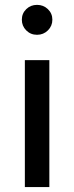

<svg xmlns="http://www.w3.org/2000/svg" viewBox="-20 -757 299 777"><path d="M68.4 -677.2Q68.4 -702.6 86.2 -720Q104 -737.3 129.9 -737.3Q155.8 -737.3 173.8 -720Q191.9 -702.6 191.9 -677.2Q191.9 -651.9 173.8 -634Q155.8 -616.2 129.9 -616.2Q104 -616.2 86.2 -634Q68.4 -651.9 68.4 -677.2ZM80.6 -513.7H179.7V0H80.6Z"/></svg>

Font: Estedad-FD Medium
Style: Regular
Weight: 500
Designer: Amin Abedi
Version: Version 7.3